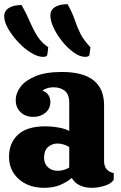

<svg xmlns="http://www.w3.org/2000/svg" viewBox="-21 -888 578 915"><path d="M190 7Q115 7 68.5 -34.5Q22 -76 22 -141Q22 -206 64.5 -246Q107 -286 196 -286Q225 -286 257 -280.5Q289 -275 309 -264V-397Q309 -439 287.5 -455.5Q266 -472 235 -472Q202 -472 181 -456Q201 -449 210 -434.5Q219 -420 219 -403Q219 -370 195.5 -350.5Q172 -331 138 -331Q100 -331 77 -353.5Q54 -376 54 -410Q54 -444 77 -474.5Q100 -505 148.5 -525Q197 -545 274 -545Q475 -545 475 -386V-121Q475 -73 521 -63V-31Q508 -12 477 -2.5Q446 7 417 7Q349 7 321 -40Q301 -22 268 -7.5Q235 7 190 7ZM255 -74Q269 -74 284 -78.5Q299 -83 309 -90V-187Q299 -194 283.5 -199Q268 -204 253 -204Q227 -204 208 -187.5Q189 -171 189 -136Q189 -109 207 -91.5Q225 -74 255 -74ZM385 -617Q360 -617 331 -637.5Q302 -658 276.5 -689.5Q251 -721 235 -754.5Q219 -788 219 -815Q219 -840 240.5 -854Q262 -868 301 -868Q324 -827 335.5 -792.5Q347 -758 362.5 -727Q378 -696 410 -663Q407 -638 405.5 -627.5Q404 -617 385 -617ZM184 -617Q159 -617 127 -636.5Q95 -656 66 -687Q37 -718 18 -751Q-1 -784 -1 -811Q-1 -836 21 -850Q43 -864 82 -864Q105 -823 121.5 -784.5Q138 -746 157.5 -715Q177 -684 209 -663Q206 -638 204.5 -627.5Q203 -617 184 -617Z"/></svg>

Font: Calistoga
Style: Regular
Weight: 400
Designer: Yvonne Schuttler, Eben Sorkin
Foundry: www.sorkintype.com
Version: Version 1.010; ttfautohint (v1.8.4.7-5d5b)